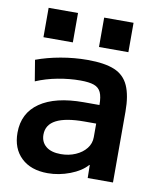

<svg xmlns="http://www.w3.org/2000/svg" viewBox="-83 -799 724 875"><g transform="rotate(10 278.5 -361.5)"><path d="M197 10Q119 10 74.5 -32.5Q30 -75 30 -148Q30 -239 101 -288Q172 -337 303 -337H376Q376 -375 366.5 -395.5Q357 -416 334.5 -424Q312 -432 271 -432Q221 -432 167.5 -422Q114 -412 67 -392L51 -489Q102 -508 164 -519Q226 -530 288 -530Q367 -530 412.5 -511Q458 -492 478 -447Q498 -402 498 -328V0H381L380 -60H378Q351 -29 300 -9.5Q249 10 197 10ZM241 -86Q278 -86 309 -99.5Q340 -113 358 -136Q376 -159 376 -188V-251H321Q235 -251 191.5 -228.5Q148 -206 148 -160Q148 -126 172 -106Q196 -86 241 -86ZM328 -597V-733H464V-597ZM71 -597V-733H207V-597Z"/></g></svg>

Font: M PLUS 1 SemiBold
Style: Regular
Weight: 600
Designer: Coji Morishita
Foundry: UNDERFOREST DESIGN
Version: Version 1.001